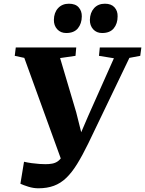

<svg xmlns="http://www.w3.org/2000/svg" viewBox="-20 -999 782 1035"><path d="M187 16Q160 16 133 7.5Q106 -1 90 -8.5L109.5 -127Q129 -122.5 151 -119.5Q173 -116.5 192.8 -115.2Q212.5 -114 225 -114Q245 -114 261.2 -117Q277.5 -120 290.8 -129Q304 -138 315.5 -156.2Q327 -174.5 338.5 -205L319.5 -112L111 -687L59.5 -698L65 -743H391L387 -698L304 -686L391 -393L433.5 -223.5L387 -214.5L455.5 -374L594 -685L513.5 -698L518 -743H742L736 -698L677.5 -687L455.5 -225Q424 -160.5 395.5 -114.5Q367 -68.5 337 -39.8Q307 -11 270.5 2.5Q234 16 187 16ZM337 -821Q307 -821 288.5 -841.2Q270 -861.5 270.5 -892Q271 -931 293 -955Q315 -979 351.5 -979Q387 -979 404.2 -959.2Q421.5 -939.5 421 -910.5Q420.5 -871.5 399.8 -846.2Q379 -821 337 -821ZM530.5 -821Q500.5 -821 482.2 -841.2Q464 -861.5 464.5 -892Q465.5 -931 487.2 -955Q509 -979 545.5 -979Q580 -979 597.5 -959.2Q615 -939.5 614 -910.5Q614 -871.5 593.2 -846.2Q572.5 -821 530.5 -821Z"/></svg>

Font: Merriweather 48pt Black
Style: Italic
Weight: 900
Italic angle: -7.8°
Version: Version 2.101